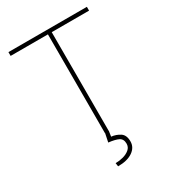

<svg xmlns="http://www.w3.org/2000/svg" viewBox="-218 -826 1034 1153"><g transform="rotate(-30 299.0 -249.5)"><path d="M570.8 -710.9V-684.6H312V0H285.6V-684.6H26.9V-710.9ZM286.6 0H312.5L307.1 37.1Q339.8 40.5 366.7 57.9Q393.6 75.2 393.6 119.6Q393.6 161.1 356.2 186.8Q318.8 212.4 254.4 212.4L251 188.5Q277.3 188.5 304 181.4Q330.6 174.3 348.6 158.9Q366.7 143.6 366.7 119.6Q366.7 87.4 343.3 75.7Q319.8 64 274.4 59.1Z"/></g></svg>

Font: Vazirmatn RD FD Thin
Style: Regular
Weight: 100
Designer: Saber Rastikerdar
Foundry: Saber Rastikerdar
Version: Version 33.003